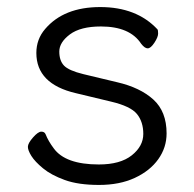

<svg xmlns="http://www.w3.org/2000/svg" viewBox="-20 -506 550 544"><path d="M260 -40Q321 -40 353.5 -66Q386 -92 386 -126.5Q386 -161 368 -183Q350 -205 295 -218L195 -242Q83 -268 83 -356Q83 -395 108 -424Q161 -486 264 -486Q367 -486 426 -423Q428 -421 428 -411Q428 -401 417.5 -385Q407 -369 398.5 -369Q390 -369 380 -382Q348 -431 266 -431Q208 -431 178 -408.5Q148 -386 148 -360Q148 -334 161.5 -320Q175 -306 216 -296L312 -273Q377 -258 414.5 -224Q452 -190 452 -128Q452 -88 428.5 -55Q405 -22 362 -2Q319 18 260.5 18Q202 18 163.5 4Q125 -10 102 -29Q79 -48 69 -64Q59 -80 59 -90Q59 -100 73.5 -116.5Q88 -133 97 -133Q106 -133 109 -126Q117 -106 132 -86Q165 -40 260 -40Z"/></svg>

Font: LXGW WenKai TC
Style: Regular
Weight: 400
Designer: LXGW / Fontworks Inc.
Foundry: LXGW / Fontworks Inc.
Version: Version 1.330